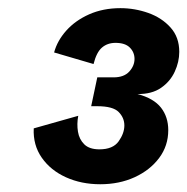

<svg xmlns="http://www.w3.org/2000/svg" viewBox="-20 -802 466 478"><path d="M229.5 -343.3Q182.6 -343.3 144.3 -360.6Q106 -377.9 84 -409.4Q62 -440.9 64 -482.4L174.8 -513.7Q170.9 -493.2 174.1 -474.1Q177.2 -455.1 189.9 -442.6Q202.6 -430.2 227.5 -430.2Q261.2 -430.2 275.4 -450.2Q289.6 -470.2 289.6 -489.7Q289.6 -508.8 275.4 -523.2Q261.2 -537.6 221.7 -537.6H207L222.2 -609.4H262.7Q288.6 -609.4 301.8 -623.8Q314.9 -638.2 314.9 -655.3Q314.9 -671.9 303.2 -683.6Q291.5 -695.3 267.6 -695.3Q247.6 -695.3 233.9 -683.6Q220.2 -671.9 212.9 -642.6L114.7 -671.4Q122.6 -700.7 145 -725.8Q167.5 -751 202.1 -766.4Q236.8 -781.7 279.8 -781.7Q315.4 -781.7 349.1 -769.8Q382.8 -757.8 404.5 -733.6Q426.3 -709.5 426.3 -672.9Q426.3 -647.9 415 -623.5Q403.8 -599.1 380.9 -583.3Q357.9 -567.4 322.3 -567.9Q362.8 -557.1 380.9 -533.9Q398.9 -510.7 398.9 -478Q398.9 -439 376.2 -408.7Q353.5 -378.4 315.2 -360.8Q276.9 -343.3 229.5 -343.3Z"/></svg>

Font: Schibsted Grotesk
Style: Bold Italic
Weight: 700
Italic angle: -12°
Designer: Bakken & Baeck AS, Henrik Kongsvoll
Foundry: Schibsted ASA
Version: Version 1.100;gftools[0.9.25]